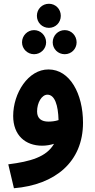

<svg xmlns="http://www.w3.org/2000/svg" viewBox="-20 -770 504 1020"><path d="M240 -622C275 -622 303 -650 303 -686C303 -722 275 -750 240 -750C204 -750 176 -722 176 -686C176 -650 204 -622 240 -622ZM161 -482C196 -482 225 -510 225 -545C225 -581 196 -610 161 -610C126 -610 97 -581 97 -545C97 -510 126 -482 161 -482ZM324 -482C359 -482 387 -510 387 -545C387 -581 359 -610 324 -610C288 -610 260 -581 260 -545C260 -510 288 -482 324 -482ZM54 230C272 212 421 91 421 -118C421 -272 351 -401 238 -401C130 -402 50 -275 50 -154C50 -51 115 4 204 4C227 4 248 0 267 -6C227 64 142 88 24 103ZM177 -178C177 -225 202 -267 232 -267C271 -267 289 -211 291 -132C273 -126 254 -124 237 -124C202 -124 177 -139 177 -178Z"/></svg>

Font: Noto Sans Arabic UI Cn
Style: Bold
Weight: 700
Width: 3
Designer: Monotype Design Team, Nadine Chahine and Nizar Qandah
Foundry: Monotype Imaging Inc.
Version: Version 2.010